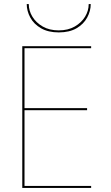

<svg xmlns="http://www.w3.org/2000/svg" viewBox="-20 -928 550 948"><path d="M112 -908H122Q122 -875 140 -845.5Q158 -816 191 -797Q224 -778 270 -778Q316 -778 349 -797Q382 -816 400 -845.5Q418 -875 418 -908H428Q428 -874 410.5 -841.5Q393 -809 358 -788.5Q323 -768 270 -768Q218 -768 182.5 -788.5Q147 -809 129.5 -841.5Q112 -874 112 -908ZM90 -700H430V-690H101V-394H410V-384H101V-10H430V0H90Z"/></svg>

Font: Jost* Hairline
Style: Regular
Weight: 100
Version: Version 3.7